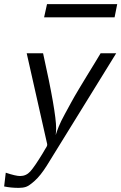

<svg xmlns="http://www.w3.org/2000/svg" viewBox="-20 -702 586 927"><path d="M0 198.2 7.8 131.8Q55.7 147.9 77.1 147.9Q106 147.9 126 126Q146 104 185.1 40Q192.9 26.9 196.8 20Q208 3.9 208 -2.9Q208 -7.8 205.1 -18.1L108.9 -444.8H188Q251 -161.6 251 -83Q251 -68.8 249 -49.8Q253.9 -66.9 263.9 -91.6Q273.9 -116.2 292 -149.2Q310.1 -182.1 324 -208Q337.9 -233.9 363.5 -276.4Q389.2 -318.8 400.1 -336.9Q411.1 -355 437.5 -397.9Q463.9 -440.9 465.8 -444.8H541L205.1 99.1Q175.3 146 148.2 170.4Q121.1 194.8 106 200Q90.8 205.1 70.8 205.1Q33.2 205.1 0 198.2ZM192.9 -618.2 207 -682.1H545.9L533.2 -618.2Z"/></svg>

Font: CMU Sans Serif
Style: Oblique
Weight: 500
Italic angle: -12°
Version: Version 0.7.0